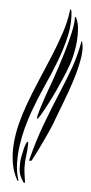

<svg xmlns="http://www.w3.org/2000/svg" viewBox="-55 -703 395 834"><g transform="rotate(5 143.0 -285.5)"><path d="M236 -430Q215 -373 187 -313Q159 -253 129 -201Q127 -199 122.5 -191.5Q118 -184 115 -184Q114 -186 115 -195Q116 -204 118 -207Q121 -220 127 -238.5Q133 -257 139.5 -276.5Q146 -296 152.5 -314Q159 -332 164 -345Q166 -351 173 -371Q180 -391 189 -418.5Q198 -446 207.5 -477.5Q217 -509 224.5 -538.5Q232 -568 236.5 -592.5Q241 -617 240 -630V-637Q240 -639 241 -640Q243 -640 245 -637Q247 -634 247 -633Q256 -614 258 -587.5Q260 -561 257.5 -532.5Q255 -504 249 -477Q243 -450 236 -430ZM196 -195Q187 -169 175.5 -143Q164 -117 152 -91.5Q140 -66 128.5 -43Q117 -20 107 -1Q104 0 101.5 0Q99 0 97 0Q94 0 95.5 -0.5Q97 -1 97 -5Q117 -86 146 -163.5Q175 -241 208 -319Q229 -369 247.5 -420.5Q266 -472 277 -532Q277 -537 279 -537Q280 -537 282 -529Q289 -500 280.5 -454.5Q272 -409 256.5 -360.5Q241 -312 223.5 -267.5Q206 -223 196 -195ZM56 85Q56 88 57 91Q58 94 56 92Q52 92 52 89Q32 53 26 12.5Q20 -28 23.5 -70.5Q27 -113 38 -156Q49 -199 64 -240Q85 -298 109 -353.5Q133 -409 155 -462.5Q177 -516 193.5 -566Q210 -616 216 -664Q216 -666 216.5 -668Q217 -670 219 -670Q221 -671 221 -667.5Q221 -664 223 -663Q229 -610 217 -555.5Q205 -501 183.5 -444.5Q162 -388 136 -331Q110 -274 89 -216Q76 -180 65.5 -141Q55 -102 49.5 -62.5Q44 -23 45 15Q46 53 56 85ZM79 14Q78 34 80.5 52.5Q83 71 86 91Q86 92 86 96Q86 100 84 98Q79 96 78 94Q77 93 77 91Q66 75 61.5 59.5Q57 44 58 11Q58 3 61 -13Q64 -29 67.5 -44.5Q71 -60 75.5 -71Q80 -82 84 -81Q85 -81 85.5 -75.5Q86 -70 85.5 -63Q85 -56 84.5 -49.5Q84 -43 84 -40Q82 -22 80.5 -9.5Q79 3 79 14Z"/></g></svg>

Font: mr_AkronimG
Style: Regular
Weight: 400
Version: Version 1.002 April 14, 2020